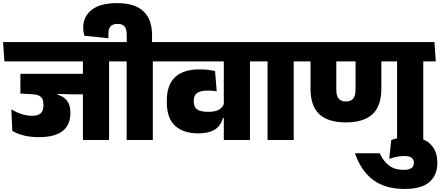

<svg xmlns="http://www.w3.org/2000/svg" viewBox="-45 -920 2894 1262"><path d="M672 -559.5H500V0H672ZM476 -516.5H754.5L746 -643.5H467.5ZM704.5 -516.5 696 -643.5H-25L-16 -516.5ZM555 -435H89V-305L276 -304.5L425 -300H555ZM333.5 -340H89V-305L163 -301Q193 -299.5 210 -291.8Q227 -284 233.8 -269.2Q240.5 -254.5 240.5 -232V-226.5Q240.5 -192.5 222.8 -175.8Q205 -159 167 -159Q131.5 -159 96.8 -170.2Q62 -181.5 29.5 -201.5L36 -59.5Q69 -40 112.8 -29.2Q156.5 -18.5 210.5 -18.5Q315.5 -18.5 366.5 -58.8Q417.5 -99 417.5 -175V-182.5Q417.5 -227 397.2 -255.8Q377 -284.5 333.5 -298Z M959.5 0V-559.5H787.5V0ZM1042 -516.5 1033 -643.5H705L713.5 -516.5ZM724.5 -899.5Q613.5 -899.5 557.8 -855.2Q502 -811 502 -740Q502 -726 503.8 -712.5Q505.5 -699 510 -685L667.5 -668.5V-696.5Q667.5 -732.5 682.2 -747.8Q697 -763 728.5 -763Q758.5 -763 773.2 -747Q788 -731 788 -689V-626.5H954.5V-687.5Q954.5 -793.5 897.2 -846.5Q840 -899.5 724.5 -899.5Z M1598 -559.5H1426V0H1598ZM1402 -516.5H1680.5L1672 -643.5H1393.5ZM1001 -516.5H1630.5L1622 -643.5H992.5ZM1051.5 -247Q1051.5 -144.5 1105.2 -94Q1159 -43.5 1257 -43.5Q1306 -43.5 1339.2 -55.2Q1372.5 -67 1392.2 -89.8Q1412 -112.5 1420 -144.5H1437.5L1429 -245Q1421.5 -216.5 1396.8 -200.8Q1372 -185 1325 -185Q1274 -185 1251.2 -200.5Q1228.5 -216 1228.5 -252.5V-257Q1228.5 -292.5 1250.5 -308.5Q1272.5 -324.5 1319 -324.5Q1336 -324.5 1351 -323.5Q1366 -322.5 1379.5 -320L1368.5 -453Q1345.5 -458.5 1320.8 -461.2Q1296 -464 1266 -464Q1160.5 -464 1106 -413.2Q1051.5 -362.5 1051.5 -258Z M1885.5 0V-559.5H1713.5V0ZM1968 -516.5 1959 -643.5H1631L1639.5 -516.5Z M2737 -559.5H2565V0H2737ZM2541 -516.5H2819.5L2810.5 -643.5H2532ZM1926 -516.5H2819.5L2810.5 -643.5H1917.5ZM2228.5 -115.5Q2345 -115.5 2403.2 -169.2Q2461.5 -223 2461.5 -337.5V-560H2292V-332Q2292 -290.5 2276.5 -271.8Q2261 -253 2228.5 -253Q2196.5 -253 2181 -271.8Q2165.5 -290.5 2165.5 -332V-560H1996V-337.5Q1996 -223 2053.8 -169.2Q2111.5 -115.5 2228.5 -115.5Z M2451 87.5H2288Q2328.5 203.5 2407.8 262.8Q2487 322 2615.5 322Q2725 322 2777.2 276.8Q2829.5 231.5 2829.5 152V146.5Q2829.5 72.5 2783.8 27Q2738 -18.5 2645 -18.5Q2609.5 -18.5 2580.8 -13.8Q2552 -9 2526.5 0.5L2513.5 124Q2538 115.5 2562 110.5Q2586 105.5 2611 105.5Q2646.5 105.5 2661 117.2Q2675.5 129 2675.5 148.5V151Q2675.5 173.5 2659 185Q2642.5 196.5 2607.5 196.5Q2550.5 196.5 2513.5 169.2Q2476.5 142 2451 87.5Z"/></svg>

Font: Anek Devanagari ExtraBold
Style: Regular
Weight: 800
Designer: Kailash Malviya (Devanagari) & Yesha Goshar (Latin)
Foundry: Ek Type
Version: Version 1.003